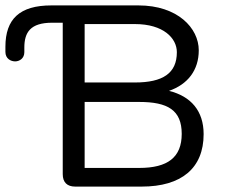

<svg xmlns="http://www.w3.org/2000/svg" viewBox="-20 -690 841 710"><path d="M36 -463C52 -463 70 -474 70 -497V-514C70 -570 92 -606 173 -606H212V-46C212 -16 228 0 258 0H504C651 0 733 -68 733 -194C733 -280 686 -334 605 -354C674 -378 715 -430 715 -504C715 -586 637 -670 492 -670H170C53 -670 0 -620 0 -517V-498C0 -473 20 -463 36 -463ZM495 -69H293V-313H495C600 -313 652 -283 652 -195C652 -108 600 -69 495 -69ZM479 -385H293V-601H479C584 -601 634 -549 634 -497C634 -419 582 -385 479 -385Z"/></svg>

Font: SN Pro Book
Style: Regular
Weight: 350
Designer: Tobias Whetton
Foundry: Supernotes
Version: Version 1.003;Glyphs 3.3 (3324)